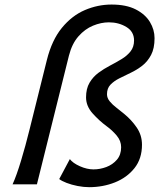

<svg xmlns="http://www.w3.org/2000/svg" viewBox="-20 -795 686 828"><path d="M235.4 -22.9 281.2 -108.9Q293.9 -91.8 324.5 -78.1Q355 -64.5 383.3 -64.5Q411.1 -64.5 438.5 -74.7Q465.8 -85 484.1 -106.2Q502.4 -127.4 502.4 -160.2Q502.4 -187.5 483.2 -210.4Q463.9 -233.4 439.5 -251Q408.2 -273.9 379.6 -305.7Q351.1 -337.4 351.1 -375Q351.1 -412.6 366 -438Q380.9 -463.4 404.5 -481Q428.2 -498.5 454.6 -512.2Q481 -525.9 504.6 -540.3Q528.3 -554.7 543.2 -573.7Q558.1 -592.8 558.1 -620.6Q558.1 -658.7 524.9 -678.7Q491.7 -698.7 449.7 -698.7Q416 -698.7 381.1 -684.3Q346.2 -669.9 318.4 -638.4Q290.5 -606.9 277.3 -555.2L139.2 0H34.2Q51.3 -37.6 70.8 -102.3Q90.3 -167 107.4 -236.3L182.1 -536.1Q203.6 -622.1 246.8 -674.8Q290 -727.5 345.9 -751.5Q401.9 -775.4 460.9 -775.4Q524.4 -775.4 565.4 -754.4Q606.4 -733.4 626.5 -700.2Q646.5 -667 646.5 -630.4Q646.5 -586.4 631.6 -558.1Q616.7 -529.8 593.5 -511.7Q570.3 -493.7 543.9 -481.2Q517.6 -468.8 494.4 -457Q471.2 -445.3 456.3 -429.7Q441.4 -414.1 441.4 -388.7Q441.4 -372.1 453.4 -357.7Q465.3 -343.3 482.7 -330.1Q500 -316.9 515.1 -304.2Q546.9 -278.3 569.6 -245.1Q592.3 -211.9 592.3 -170.9Q592.3 -110.8 560.1 -70.1Q527.8 -29.3 475.8 -8.5Q423.8 12.2 364.3 12.2Q340.8 12.2 314.7 7.1Q288.6 2 267.1 -6.3Q245.6 -14.6 235.4 -22.9Z"/></svg>

Font: Andika
Style: Italic
Weight: 400
Italic angle: -14°
Designer: Victor Gaultney, Annie Olsen, Julie Remington, Don Collingsworth, Eric Hays, Becca Hirsbrunner
Foundry: SIL International
Version: Version 6.101